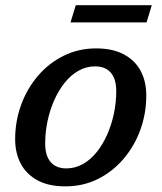

<svg xmlns="http://www.w3.org/2000/svg" viewBox="-20 -684 603 716"><path d="M338.5 -503.5Q400.5 -503.5 442.2 -481Q484 -458.5 504.8 -419.2Q525.5 -380 525.5 -328Q525.5 -260.5 503.2 -199.5Q481 -138.5 440.2 -91Q399.5 -43.5 344.5 -16.2Q289.5 11 223.5 11Q161.5 11 120 -11.5Q78.5 -34 57.5 -73.5Q36.5 -113 36.5 -164.5Q36.5 -232 58.8 -293Q81 -354 121.8 -401.5Q162.5 -449 217.8 -476.2Q273 -503.5 338.5 -503.5ZM227.5 -56Q260.5 -56 289.2 -72.2Q318 -88.5 340.8 -117Q363.5 -145.5 379.8 -182.2Q396 -219 404.8 -260.5Q413.5 -302 413.5 -344Q413.5 -389.5 393.2 -413Q373 -436.5 334.5 -436.5Q301.5 -436.5 272.8 -420.2Q244 -404 221.2 -375.5Q198.5 -347 182.2 -310.2Q166 -273.5 157.2 -232Q148.5 -190.5 148.5 -148.5Q148.5 -103 169 -79.5Q189.5 -56 227.5 -56ZM243 -600.5 262.5 -664.5H546L526.5 -600.5Z"/></svg>

Font: Newsreader 9pt Medium
Style: Italic
Weight: 500
Italic angle: -17°
Designer: Hugues Gentile
Foundry: Production Type
Version: Version 1.003